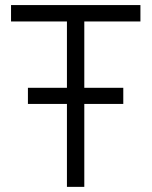

<svg xmlns="http://www.w3.org/2000/svg" viewBox="-20 -727 596 755"><path d="M243.2 -642.6Q219.7 -642.6 196.3 -642.6Q173.8 -642.6 150.4 -642.6Q132.8 -642.6 116.2 -642.6Q98.6 -642.6 82 -642.6Q67.4 -642.6 52.7 -642.6Q38.1 -642.6 23.4 -642.6Q23.4 -644.5 23.4 -646.5Q23.4 -648.4 23.4 -650.4Q23.4 -655.3 23.4 -661.1Q23.4 -667 23.4 -672.9Q23.4 -676.8 23.4 -680.7Q23.4 -684.6 23.4 -688.5Q23.4 -693.4 23.4 -698.2Q23.4 -703.1 23.4 -707Q24.4 -707 26.4 -707Q28.3 -707 30.3 -707Q86.9 -707 142.6 -707Q199.2 -707 254.9 -707Q293.9 -707 332 -707Q371.1 -707 409.2 -707Q439.5 -707 470.7 -707Q501 -707 532.2 -707Q532.2 -706.1 532.2 -704.1Q532.2 -702.1 532.2 -700.2Q532.2 -694.3 532.2 -688.5Q532.2 -682.6 532.2 -677.7Q532.2 -673.8 532.2 -669.9Q532.2 -666 532.2 -662.1Q532.2 -657.2 532.2 -652.3Q532.2 -647.5 532.2 -642.6Q530.3 -642.6 528.3 -642.6Q526.4 -642.6 524.4 -642.6Q516.6 -642.6 508.8 -642.6Q501 -642.6 493.2 -642.6Q475.6 -642.6 459 -642.6Q441.4 -642.6 424.8 -642.6Q407.2 -642.6 390.6 -642.6Q373 -642.6 355.5 -642.6Q344.7 -642.6 334 -642.6Q323.2 -642.6 311.5 -642.6Q311.5 -613.3 311.5 -583Q311.5 -553.7 311.5 -524.4Q311.5 -502.9 311.5 -481.4Q311.5 -460 311.5 -438.5Q311.5 -423.8 311.5 -410.2Q311.5 -395.5 311.5 -381.8Q327.1 -381.8 342.8 -381.8Q358.4 -381.8 374 -381.8Q385.7 -381.8 397.5 -381.8Q410.2 -381.8 421.9 -381.8Q432.6 -381.8 443.4 -381.8Q454.1 -381.8 464.8 -381.8Q464.8 -379.9 464.8 -377.9Q464.8 -376 464.8 -374Q464.8 -368.2 464.8 -363.3Q464.8 -357.4 464.8 -352.5Q464.8 -348.6 464.8 -344.7Q464.8 -340.8 464.8 -336.9Q464.8 -333 464.8 -328.1Q464.8 -323.2 464.8 -318.4Q462.9 -318.4 460.9 -318.4Q459 -318.4 457 -318.4Q440.4 -318.4 422.9 -318.4Q405.3 -318.4 387.7 -318.4Q376 -318.4 364.3 -318.4Q352.5 -318.4 339.8 -318.4Q333 -318.4 326.2 -318.4Q319.3 -318.4 311.5 -318.4Q311.5 -283.2 311.5 -248Q311.5 -212.9 311.5 -177.7Q311.5 -152.3 311.5 -127Q311.5 -101.6 311.5 -76.2Q311.5 -55.7 311.5 -34.2Q311.5 -13.7 311.5 7.8Q310.5 7.8 308.6 7.8Q306.6 7.8 304.7 7.8Q298.8 7.8 292 7.8Q286.1 7.8 280.3 7.8Q275.4 7.8 271.5 7.8Q267.6 7.8 262.7 7.8Q257.8 7.8 252.9 7.8Q248 7.8 243.2 7.8Q243.2 5.9 243.2 3.9Q243.2 2 243.2 0Q243.2 -37.1 243.2 -74.2Q243.2 -111.3 243.2 -148.4Q243.2 -173.8 243.2 -199.2Q243.2 -224.6 243.2 -250Q243.2 -266.6 243.2 -284.2Q243.2 -301.8 243.2 -318.4Q227.5 -318.4 211.9 -318.4Q196.3 -318.4 180.7 -318.4Q168.9 -318.4 157.2 -318.4Q145.5 -318.4 132.8 -318.4Q122.1 -318.4 111.3 -318.4Q100.6 -318.4 89.8 -318.4Q89.8 -320.3 89.8 -322.3Q89.8 -324.2 89.8 -326.2Q89.8 -331.1 89.8 -336.9Q89.8 -342.8 89.8 -347.7Q89.8 -351.6 89.8 -355.5Q89.8 -359.4 89.8 -363.3Q89.8 -367.2 89.8 -372.1Q89.8 -377 89.8 -381.8Q91.8 -381.8 93.8 -381.8Q95.7 -381.8 97.7 -381.8Q115.2 -381.8 131.8 -381.8Q149.4 -381.8 167 -381.8Q178.7 -381.8 191.4 -381.8Q203.1 -381.8 214.8 -381.8Q221.7 -381.8 228.5 -381.8Q236.3 -381.8 243.2 -381.8Q243.2 -411.1 243.2 -440.4Q243.2 -469.7 243.2 -500Q243.2 -521.5 243.2 -543Q243.2 -564.5 243.2 -585.9Q243.2 -592.8 243.2 -599.6Q243.2 -607.4 243.2 -614.3Q243.2 -621.1 243.2 -627.9Q243.2 -635.7 243.2 -642.6Z"/></svg>

Font: LeFont
Style: Light
Weight: 300
Designer: Leryon MEDIA
Version: Version 1.0